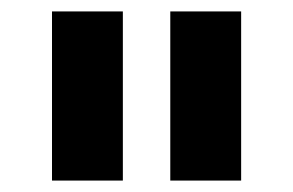

<svg xmlns="http://www.w3.org/2000/svg" viewBox="-20 -750 513 336"><path d="M71 -434V-730H195V-434ZM278 -434V-730H402V-434Z"/></svg>

Font: Cazoo Sans SemiBold
Style: Regular
Weight: 600
Designer: Jonathan Barnbrook, Julián Moncada
Foundry: Barnbrook Fonts
Version: Version 2.000;Glyphs 3.2.3 (3260)